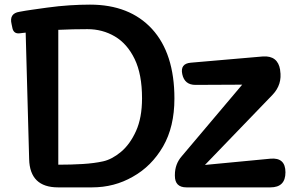

<svg xmlns="http://www.w3.org/2000/svg" viewBox="-20 -810 1287 830"><path d="M231 0Q109 0 106 -122L91 -669Q84 -668 77.5 -667.5Q71 -667 65 -666Q40 -663 34 -687L30 -706Q19 -752 64 -759Q90 -764 119 -768Q148 -772 183 -777Q234 -784 280.5 -787Q327 -790 369 -790Q540 -790 637 -685Q734 -579 734 -384Q734 -262 685 -177Q635 -91 554 -46Q474 0 378 0ZM232 -98Q288 -98 337.5 -101Q387 -104 425.5 -112.5Q464 -121 503 -153.5Q542 -186 568 -243.5Q594 -301 594 -385Q594 -489 562 -555Q530 -621 476.5 -652.5Q423 -684 358 -684Q295 -684 232 -681ZM786 0Q736 0 736 -50V-54Q736 -101 766 -135L1027 -444L825 -443Q778 -443 768 -489Q758 -535 805 -539L1117 -566Q1181 -570 1191 -508V-506Q1201 -445 1158 -400L866 -97L1149 -124Q1214 -130 1214 -65Q1214 0 1149 0Z"/></svg>

Font: MaokenZhuyuanTi
Style: Regular
Weight: 400
Designer: Fontworks Inc & LongZhuTi team: ZERO子、时光羊、荆南、频凡、刘鹏、Little White Dog、帆影Magmeta、奈白不弍、白日月球、ChaoTawei、雨三（排名不分先后）
Version: Version 1.000; 20230222